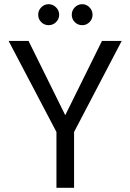

<svg xmlns="http://www.w3.org/2000/svg" viewBox="-20 -895 621 915"><path d="M249 0V-266L21 -700H116L291 -346L466 -700H560L333 -266V0ZM212 -775Q191 -775 176.5 -789.5Q162 -804 162 -825Q162 -845 176.5 -860Q191 -875 212 -875Q232 -875 247 -860Q262 -845 262 -825Q262 -804 247 -789.5Q232 -775 212 -775ZM372 -775Q351 -775 336.5 -789.5Q322 -804 322 -825Q322 -845 336.5 -860Q351 -875 372 -875Q392 -875 406.5 -860Q421 -845 421 -825Q421 -804 406.5 -789.5Q392 -775 372 -775Z"/></svg>

Font: DM Sans 9pt
Style: Regular
Weight: 400
Designer: Colophon Foundry, Jonny Pinhorn
Foundry: Colophon Foundry
Version: Version 4.004;gftools[0.9.30]